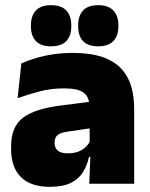

<svg xmlns="http://www.w3.org/2000/svg" viewBox="-20 -710 578 742"><path d="M498.5 0H325L330 -126L326.5 -130.5V-283.5L325 -301.5Q325 -336 302.8 -352.2Q280.5 -368.5 227 -368.5Q178.5 -368.5 133.8 -357Q89 -345.5 48 -330.5L62.5 -465Q87.5 -476 118 -485.2Q148.5 -494.5 184.5 -500Q220.5 -505.5 261 -505.5Q329.5 -505.5 375.2 -489.8Q421 -474 448 -445.2Q475 -416.5 486.8 -377Q498.5 -337.5 498.5 -290ZM172.5 12Q98.5 12 60.8 -25.8Q23 -63.5 23 -133V-145.5Q23 -219.5 68.2 -254.5Q113.5 -289.5 213 -302L338.5 -318L349 -217L242.5 -201.5Q213.5 -197.5 202.2 -187.8Q191 -178 191 -159V-157Q191 -139.5 202.8 -128.5Q214.5 -117.5 242 -117.5Q265 -117.5 281.8 -123.8Q298.5 -130 309.8 -140.5Q321 -151 327.5 -163.5L352.5 -103.5H324Q316.5 -70 300.2 -44Q284 -18 253.5 -3Q223 12 172.5 12ZM177 -531Q138 -531 118.8 -551.2Q99.5 -571.5 99.5 -608V-612Q99.5 -649 118.8 -669.5Q138 -690 177 -690Q217 -690 236.2 -669.5Q255.5 -649 255.5 -612V-608Q255.5 -571.5 236.2 -551.2Q217 -531 177 -531ZM359.5 -531Q320 -531 301 -551.2Q282 -571.5 282 -608V-612Q282 -649 301 -669.5Q320 -690 359.5 -690Q398.5 -690 418 -669.5Q437.5 -649 437.5 -612V-608Q437.5 -571.5 418 -551.2Q398.5 -531 359.5 -531Z"/></svg>

Font: Anek Kannada ExtraBold
Style: Regular
Weight: 800
Version: Version 1.003